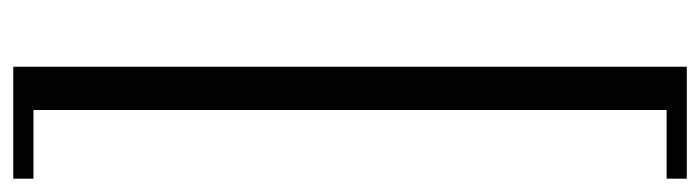

<svg xmlns="http://www.w3.org/2000/svg" viewBox="-401 -549 1050 288"><g transform="rotate(90 124.0 -405.0)"><path d="M248 100.1H80.1V-910.2H248V-879.9H145V69.8H248Z"/></g></svg>

Font: Sevillana
Style: Regular
Weight: 400
Designer: Olga Umpeleva
Foundry: Brownfox
Version: Version 1.001